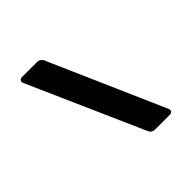

<svg xmlns="http://www.w3.org/2000/svg" viewBox="-211 -987 1273 1273"><g transform="rotate(-45 425.0 -351.0)"><path d="M708 62Q708 71 701.5 77.5Q695 84 686 84H546Q514 84 502 54L144 -755Q142 -760 142 -764Q142 -773 148.5 -779.5Q155 -786 164 -786H307Q324 -786 335.5 -777Q347 -768 351 -756L706 53Q708 58 708 62Z"/></g></svg>

Font: Rubik Mono One
Style: Regular
Weight: 400
Designer: Hubert and Fischer with Elvire Volk Leonovitch (Cyrillic Expansion: Cyreal)
Foundry: Hubert and Fischer with Elvire Volk Leonovitch
Version: Version 2.000